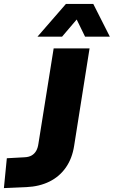

<svg xmlns="http://www.w3.org/2000/svg" viewBox="-43 -953 583 984"><path d="M-23 11 -8 -142 83 -147Q105 -148 119.5 -156.5Q134 -165 142.5 -180Q151 -195 154 -217L232 -705H416L337 -206Q327 -141 294.5 -94.5Q262 -48 210.5 -22.5Q159 3 92 6ZM149 -765 295 -933H435L520 -765H393L350 -853L275 -765Z"/></svg>

Font: Nunito Sans 7pt SemiCondensed Black
Style: Italic
Weight: 900
Width: 4
Italic angle: -9°
Designer: Vernon Adams
Foundry: Vernon Adams
Version: Version 3.101;gftools[0.9.27]